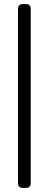

<svg xmlns="http://www.w3.org/2000/svg" viewBox="-20 -790 240 950"><path d="M69 118V-748Q69 -770 96 -770H105Q132 -770 132 -748V118Q132 140 105 140H96Q69 140 69 118Z"/></svg>

Font: Asap Condensed
Style: Regular
Weight: 400
Designer: Pablo Cosgaya
Foundry: Omnibus-Type
Version: Version 1.010; ttfautohint (v1.8)